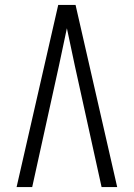

<svg xmlns="http://www.w3.org/2000/svg" viewBox="-20 -755 540 775"><path d="M47 0 215 -735H285L453 0H390L282 -490Q274 -528 266 -565.5Q258 -603 250 -641Q242 -603 234 -565.5Q226 -528 218 -490L110 0Z"/></svg>

Font: Iosevka Light
Style: Regular
Weight: 300
Monospace: yes
Designer: Belleve Invis
Foundry: Belleve Invis
Version: Version 32.5.0; ttfautohint (v1.8.4)